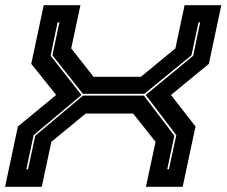

<svg xmlns="http://www.w3.org/2000/svg" viewBox="-24 -720 874 740"><path d="M-4.5 0 45 -232.5 192.5 -354 96.5 -474 144.5 -700H286L250.5 -533.5L336.5 -424H519L652 -533.5L687.5 -700H829L781 -474L635 -354L729.5 -232.5L680 0H538.5L575.5 -173.5L489 -282.5H306.5L174 -173.5L137 0ZM77.5 -67.5H84L112 -197L296 -351.5H530.5L648 -197L620.5 -67.5H627L655.5 -199L537.5 -354L720.5 -505L747.5 -634H741L714 -507L532.5 -358.5H295.5L178 -507L205 -634H198L171 -505L290 -354L105.5 -199Z"/></svg>

Font: Tourney Expanded ExtraBold
Style: Italic
Weight: 800
Width: 7
Italic angle: -12°
Designer: Tyler Finck
Foundry: Etcetera Type Co
Version: Version 1.010; ttfautohint (v1.8.3)